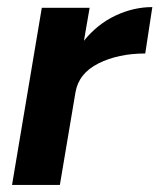

<svg xmlns="http://www.w3.org/2000/svg" viewBox="-20 -522 450 542"><path d="M98 -500H233L217 -407Q255 -454 306 -478Q357 -502 410 -502L390 -371Q314 -371 258 -343Q202 -315 193 -261L149 0H14Z"/></svg>

Font: Oak Sans
Style: Bold Italic
Weight: 700
Italic angle: -9.5°
Foundry: Erik Kennedy, Walven
Version: Version 1.000